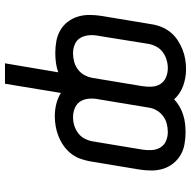

<svg xmlns="http://www.w3.org/2000/svg" viewBox="-18 -552 785 790"><g transform="rotate(90 375.0 -157.5)"><path d="M241 215 278 -4Q258 3 238 5.5Q218 8 198 8Q198 8 198 8Q198 8 198 8Q173 8 149 3.5Q125 -1 104.5 -13Q84 -25 70 -43.5Q56 -62 49 -84.5Q42 -107 42 -132Q42 -157 46 -182L80 -387Q83 -408 91 -428Q99 -448 112.5 -465Q126 -482 144.5 -494.5Q163 -507 183 -515Q203 -523 223.5 -526.5Q244 -530 265 -530Q301 -530 334 -518Q367 -506 389 -481Q403 -494 419.5 -503.5Q436 -513 454 -518.5Q472 -524 489.5 -526Q507 -528 525 -528Q525 -528 525 -528Q525 -528 525 -528Q550 -528 574.5 -523.5Q599 -519 619 -507Q639 -495 653.5 -476.5Q668 -458 675 -435.5Q682 -413 682 -388Q682 -363 678 -338L644 -133Q640 -112 632.5 -92Q625 -72 611 -55Q597 -38 579 -25.5Q561 -13 540.5 -5Q520 3 499.5 6.5Q479 10 458 10Q433 10 408.5 4Q384 -2 363 -15L325 215ZM200 -65Q217 -65 234 -69.5Q251 -74 266 -85Q281 -96 289.5 -112Q298 -128 301 -145L335 -350Q338 -369 337 -389Q336 -409 326 -424.5Q316 -440 298.5 -447.5Q281 -455 261 -455Q244 -455 227 -450Q210 -445 195.5 -434.5Q181 -424 172.5 -408Q164 -392 161 -375L128 -170Q124 -151 125.5 -131.5Q127 -112 136 -96Q145 -80 162.5 -72.5Q180 -65 200 -65ZM463 -65Q480 -65 496.5 -70Q513 -75 527.5 -85.5Q542 -96 550.5 -112Q559 -128 562 -145L596 -350Q599 -369 598 -388.5Q597 -408 587.5 -424Q578 -440 560.5 -447.5Q543 -455 524 -455Q506 -455 489 -450.5Q472 -446 457.5 -435Q443 -424 434 -408Q425 -392 423 -375L389 -170Q385 -151 386.5 -131Q388 -111 397.5 -95.5Q407 -80 425 -72.5Q443 -65 463 -65Z"/></g></svg>

Font: Zed Sans Extended
Style: Italic
Weight: 400
Width: 7
Italic angle: -9°
Designer: Belleve Invis
Foundry: Belleve Invis
Version: Version 1.0.0; ttfautohint (v1.8.4)